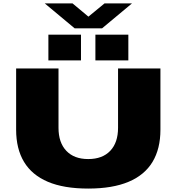

<svg xmlns="http://www.w3.org/2000/svg" viewBox="-20 -1087 1029 1119"><path d="M494 12Q352 12 259 -27.5Q166 -67 120 -143.5Q74 -220 74 -331V-688H321V-342Q321 -256 366.5 -208Q412 -160 494 -160Q577 -160 622.5 -208Q668 -256 668 -342V-688H915V-331Q915 -220 869 -143.5Q823 -67 729.5 -27.5Q636 12 494 12ZM262 -735V-885H452V-735ZM536 -735V-885H728V-735ZM241 -1067H403L530 -961H460L589 -1067H749L575 -922H415Z"/></svg>

Font: Archivo Expanded Black
Style: Regular
Weight: 900
Width: 7
Designer: Hector Gatti
Foundry: Omnibus-Type
Version: Version 2.001